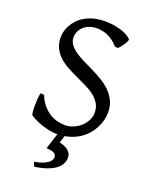

<svg xmlns="http://www.w3.org/2000/svg" viewBox="-156 -711 788 1010"><g transform="rotate(20 238.0 -206.5)"><path d="M314.9 111.8Q314.9 129.9 306.4 146.5Q297.9 163.1 279.8 176.8Q261.7 190.4 233.2 200.7Q204.6 210.9 164.6 216.8L153.8 192.9Q179.2 188.5 197 181.9Q214.8 175.3 226.1 167.5Q237.3 159.7 242.4 151.1Q247.6 142.6 247.6 134.8Q247.6 118.2 234.9 111.6Q222.2 105 191.9 102.1Q194.3 95.2 199.7 79.1Q204.1 65.4 211.9 40.5Q215.8 29.3 220.7 14.6H214.8Q198.7 14.6 179.7 11.2Q160.6 7.8 140.6 1.7Q120.6 -4.4 100.8 -13.2Q81.1 -22 64 -33.2Q60.5 -35.2 58.8 -49.8Q57.1 -64.5 57.1 -84.2Q57.1 -104 58.6 -124.5Q60.1 -145 64 -158.2L84 -155.8Q95.2 -127 112.1 -106Q128.9 -85 149.4 -71Q169.9 -57.1 193.6 -50.5Q217.3 -43.9 242.2 -43.9Q264.2 -43.9 286.4 -53Q308.6 -62 326.2 -77.6Q343.8 -93.3 355 -114Q366.2 -134.8 366.2 -158.2Q366.2 -188 353 -209.5Q339.8 -231 318.6 -247.6Q297.4 -264.2 270 -277.3Q242.7 -290.5 214.1 -303.7Q185.5 -316.9 158.2 -331.5Q130.9 -346.2 109.6 -365.7Q88.4 -385.3 75.2 -410.9Q62 -436.5 62 -472.2Q62 -487.3 66.4 -504.9Q70.8 -522.5 80.6 -540Q90.3 -557.6 105.7 -574Q121.1 -590.3 142.8 -602.8Q164.6 -615.2 192.9 -622.6Q221.2 -629.9 256.8 -629.9Q278.8 -629.9 301 -626.5Q323.2 -623 342.5 -617.2Q361.8 -611.3 377.4 -603Q393.1 -594.7 401.9 -585Q405.3 -582 402.1 -573.5Q398.9 -564.9 392.3 -554.9Q385.7 -544.9 377.7 -535.2Q369.6 -525.4 363.8 -520L346.2 -522.9Q332.5 -539.1 317.6 -550Q302.7 -561 287.4 -567.9Q272 -574.7 256.8 -577.6Q241.7 -580.6 228 -580.6Q200.7 -580.6 181.4 -572.5Q162.1 -564.5 149.7 -551.8Q137.2 -539.1 131.3 -523.9Q125.5 -508.8 125.5 -495.1Q125.5 -472.2 138.7 -454.3Q151.9 -436.5 173.3 -421.6Q194.8 -406.7 222.4 -393.6Q250 -380.4 278.8 -366Q307.6 -351.6 335.2 -335Q362.8 -318.4 384.3 -296.9Q405.8 -275.4 418.9 -247.8Q432.1 -220.2 432.1 -184.1Q432.1 -162.1 426.3 -139.2Q420.4 -116.2 408.4 -94Q396.5 -71.8 378.7 -52Q360.8 -32.2 336.7 -17.6Q312.5 -2.9 281.7 5.9Q271 8.8 259.8 10.7L246.6 50.8Q259.3 53.7 271.7 58.3Q284.2 63 293.7 70.3Q303.2 77.6 309.1 87.9Q314.9 98.1 314.9 111.8Z"/></g></svg>

Font: Gentium Unicode
Style: Regular
Weight: 400
Version: Version 1.009